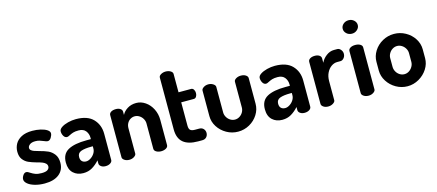

<svg xmlns="http://www.w3.org/2000/svg" viewBox="-51 -1218 3957 1738"><g transform="rotate(-15 1927.0 -349.0)"><path d="M274 -132Q274 -149 262 -160.5Q250 -172 232 -179Q214 -186 183 -194Q137 -207 108 -220Q79 -233 58 -260Q37 -287 37 -332Q37 -371 55 -404.5Q73 -438 113 -459.5Q153 -481 216 -481Q256 -481 293 -472.5Q330 -464 352.5 -449Q375 -434 375 -416Q375 -399 361.5 -376.5Q348 -354 328 -354Q322 -354 313 -357Q304 -360 295 -364Q274 -373 257 -378Q240 -383 218 -383Q184 -383 166 -369Q148 -355 148 -338Q148 -325 158.5 -316Q169 -307 184.5 -301.5Q200 -296 229 -288Q279 -275 310 -261Q341 -247 364.5 -217Q388 -187 388 -137Q388 -69 339.5 -30Q291 9 204 9Q154 9 112.5 -3Q71 -15 47 -35Q23 -55 23 -77Q23 -95 36 -114.5Q49 -134 66 -134Q74 -134 82.5 -130Q91 -126 99 -120Q122 -105 144 -97Q166 -89 201 -89Q241 -89 257.5 -101.5Q274 -114 274 -132Z M839 -286V-41Q839 -24 821 -12Q803 0 776 0Q751 0 734.5 -12Q718 -24 718 -41V-70Q686 -34 649.5 -12.5Q613 9 566 9Q509 9 472.5 -25Q436 -59 436 -124Q436 -205 496 -238Q556 -271 669 -271H710V-284Q710 -321 688.5 -348.5Q667 -376 622 -376Q590 -376 571 -370Q552 -364 533 -354Q517 -345 508 -345Q488 -345 476 -365Q464 -385 464 -409Q464 -429 488.5 -445.5Q513 -462 550.5 -471.5Q588 -481 624 -481Q733 -481 786 -425.5Q839 -370 839 -286ZM565 -141Q565 -114 579.5 -100.5Q594 -87 618 -87Q638 -87 660 -101Q682 -115 696 -137Q710 -159 710 -183V-204H695Q634 -204 599.5 -191.5Q565 -179 565 -141Z M999 0Q972.3 0 953.7 -12.5Q935 -25 935 -41V-435Q935 -453 952.3 -464Q969.7 -475 999 -475Q1022.8 -475 1039.4 -464Q1056 -453 1056 -435V-405Q1072 -437 1107.3 -459Q1142.6 -481 1190 -481Q1235 -481 1275 -453.5Q1315 -426 1338.5 -379Q1362 -332 1362 -278V-41Q1362 -22 1342.5 -11Q1323 0 1297 0Q1272 0 1252.5 -11Q1233 -22 1233 -41V-278Q1233 -300.3 1221 -321.4Q1209.1 -342.4 1189 -355.2Q1169 -368 1146.3 -368Q1125 -368 1106 -357Q1087 -346 1075.5 -325.4Q1064 -304.8 1064 -278V-41Q1064 -26.1 1044.5 -13Q1025 0 999 0Z M1642 -109H1681Q1707 -109 1721.5 -93Q1736 -77 1736 -55Q1736 -32 1721.5 -16Q1707 0 1681 0H1642Q1550 0 1503.5 -39.5Q1457 -79 1457 -162V-647Q1457 -664 1477 -675.5Q1497 -687 1521 -687Q1547 -687 1566.5 -675.5Q1586 -664 1586 -647V-475H1704Q1719 -475 1728 -461Q1737 -447 1737 -428Q1737 -409 1728 -395Q1719 -381 1704 -381H1586V-162Q1586 -133 1598.5 -121Q1611 -109 1642 -109Z M1800 -194V-434Q1800 -449 1819.5 -462Q1839 -475 1865 -475Q1890 -475 1909.5 -462Q1929 -449 1929 -434V-194Q1929 -172 1940.8 -151Q1952.6 -130 1973 -117Q1993.4 -104 2017 -104Q2040.5 -104 2060.8 -117Q2081 -130 2092.5 -150.6Q2104 -171.1 2104 -194V-435Q2104 -451 2123.5 -463Q2143 -475 2169 -475Q2197 -475 2215 -463Q2233 -451 2233 -435V-194Q2233 -140.9 2203.5 -94Q2174 -47 2124.4 -19Q2074.8 9 2016.9 9Q1959 9 1909 -19.5Q1859 -48 1829.5 -94.5Q1800 -140.9 1800 -194Z M2704 -286V-41Q2704 -24 2686 -12Q2668 0 2641 0Q2616 0 2599.5 -12Q2583 -24 2583 -41V-70Q2551 -34 2514.5 -12.5Q2478 9 2431 9Q2374 9 2337.5 -25Q2301 -59 2301 -124Q2301 -205 2361 -238Q2421 -271 2534 -271H2575V-284Q2575 -321 2553.5 -348.5Q2532 -376 2487 -376Q2455 -376 2436 -370Q2417 -364 2398 -354Q2382 -345 2373 -345Q2353 -345 2341 -365Q2329 -385 2329 -409Q2329 -429 2353.5 -445.5Q2378 -462 2415.5 -471.5Q2453 -481 2489 -481Q2598 -481 2651 -425.5Q2704 -370 2704 -286ZM2430 -141Q2430 -114 2444.5 -100.5Q2459 -87 2483 -87Q2503 -87 2525 -101Q2547 -115 2561 -137Q2575 -159 2575 -183V-204H2560Q2499 -204 2464.5 -191.5Q2430 -179 2430 -141Z M2929 -220V-41Q2929 -26 2909 -13Q2889 0 2863 0Q2836 0 2818 -12.5Q2800 -25 2800 -41V-435Q2800 -453 2817.5 -464Q2835 -475 2863 -475Q2888 -475 2904.5 -464Q2921 -453 2921 -435V-394Q2937 -429 2971 -455Q3005 -481 3044 -481H3075Q3093 -481 3107.5 -464Q3122 -447 3122 -425Q3122 -402 3107.5 -385Q3093 -368 3075 -368H3044Q3015 -368 2988.5 -349.5Q2962 -331 2945.5 -297.5Q2929 -264 2929 -220Z M3306 -435V-41Q3306 -26 3286.5 -13Q3267 0 3241 0Q3214 0 3195.5 -12.5Q3177 -25 3177 -41V-435Q3177 -453 3195 -464Q3213 -475 3241 -475Q3269 -475 3287.5 -464Q3306 -453 3306 -435ZM3311 -644Q3311 -619 3290.5 -600Q3270 -581 3241 -581Q3211 -581 3190.5 -600Q3170 -619 3170 -644Q3170 -670 3190.5 -688.5Q3211 -707 3241 -707Q3270 -707 3290.5 -688.5Q3311 -670 3311 -644Z M3822 -278V-196Q3822 -142.8 3791.9 -95.7Q3761.9 -48.6 3711.7 -19.8Q3661.6 9 3605 9Q3547.9 9 3498 -19.5Q3448 -48 3418 -95.5Q3388 -143 3388 -196V-278Q3388 -331.1 3417.5 -378Q3447 -425 3496.9 -453Q3546.8 -481 3605 -481Q3662 -481 3712 -453.5Q3762 -426 3792 -379.1Q3822 -332.1 3822 -278ZM3605 -368Q3581.4 -368 3561 -355.1Q3540.6 -342.3 3528.8 -321.1Q3517 -300 3517 -278V-196Q3517 -172.8 3528.8 -151.3Q3540.6 -129.8 3561 -116.9Q3581.4 -104 3605 -104Q3628.5 -104 3648.7 -117.2Q3668.9 -130.5 3680.9 -151.7Q3693 -172.8 3693 -196V-278Q3693 -300.2 3681 -321.1Q3669 -342 3648.6 -355Q3628.3 -368 3605 -368Z"/></g></svg>

Font: Dosis
Style: Regular
Weight: 400
Designer: Edgar Tolentino, Pablo Impallari, Igino Marini
Foundry: Edgar Tolentino, Pablo Impallari, Igino Marini
Version: Version 1.007;Glyphs 3.1.1 (3134)